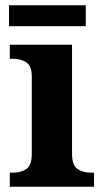

<svg xmlns="http://www.w3.org/2000/svg" viewBox="-20 -705 392 725"><path d="M17 0V-53H29Q59 -53 79.5 -67Q100 -81 100 -124V-416Q100 -456 79.5 -469.5Q59 -483 29 -483H17V-536H252V-124Q252 -81 272.5 -67Q293 -53 323 -53H335V0ZM14 -606V-685H304V-606Z"/></svg>

Font: Noto Serif Sinhala
Style: Bold
Weight: 700
Designer: Jelle Bosma - Monotype Design Team
Foundry: Monotype Imaging Inc.
Version: Version 2.007; ttfautohint (v1.8.4.7-5d5b)